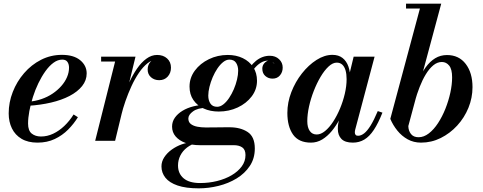

<svg xmlns="http://www.w3.org/2000/svg" viewBox="-20 -770 2640 1050"><path d="M185 10Q133 10 98 -10.8Q63 -31.5 45.2 -67.8Q27.5 -104 27.5 -150Q27.5 -210 49.8 -267Q72 -324 111.8 -370Q151.5 -416 204.5 -443Q257.5 -470 318.5 -470Q383 -470 418.5 -440.8Q454 -411.5 454 -368.5Q454 -330.5 429 -299.2Q404 -268 360.2 -245.2Q316.5 -222.5 258.8 -209Q201 -195.5 135 -191.5V-213.5Q172.5 -216.5 206.2 -228Q240 -239.5 267.5 -258Q295 -276.5 315.2 -299.5Q335.5 -322.5 346.5 -348.2Q357.5 -374 357.5 -400Q357.5 -418.5 349 -431.2Q340.5 -444 320.5 -444Q296 -444 272.8 -427Q249.5 -410 228.5 -380.8Q207.5 -351.5 190 -315.2Q172.5 -279 160 -239.5Q147.5 -200 140.5 -162.5Q133.5 -125 133.5 -94Q133.5 -55.5 153.5 -39.5Q173.5 -23.5 204 -23.5Q238.5 -23.5 270.8 -38.8Q303 -54 331.5 -81Q360 -108 382.5 -144L406 -129Q384 -93 352.5 -61.2Q321 -29.5 279.5 -9.8Q238 10 185 10Z M500.5 0 609.5 -433.5H533V-460H721L609.5 0ZM628 -141Q637.5 -183.5 652 -229.2Q666.5 -275 686 -317.5Q705.5 -360 729.2 -394.5Q753 -429 780.8 -449.2Q808.5 -469.5 839 -469.5Q873 -469.5 894 -450.2Q915 -431 915 -400Q915 -371 897.2 -351.2Q879.5 -331.5 850.5 -331.5Q824 -331.5 805.8 -347.5Q787.5 -363.5 787.5 -390Q787.5 -417 805.2 -434.5Q823 -452 852 -452Q879.5 -452 896.8 -438.8Q914 -425.5 914 -400H887.5Q887.5 -420 874.8 -432Q862 -444 839 -444Q812 -444 787 -424.2Q762 -404.5 739.8 -371.8Q717.5 -339 699 -298.8Q680.5 -258.5 666.2 -217.5Q652 -176.5 643.5 -141Z M1067 260Q996.5 260 951.2 244.5Q906 229 884.5 201.8Q863 174.5 863 140Q863 113 878.8 89.2Q894.5 65.5 920 47.5Q945.5 29.5 974.5 19.2Q1003.5 9 1030 9H1061Q1027.5 18 1003.2 36.5Q979 55 966.2 80.5Q953.5 106 953.5 135Q953.5 179 984 205Q1014.5 231 1074.5 231Q1122.5 231 1167 220Q1211.5 209 1246.5 188.5Q1281.5 168 1302 140Q1322.5 112 1322.5 78Q1322.5 48.5 1305 36.2Q1287.5 24 1258.5 24Q1249 24 1229.8 24Q1210.5 24 1186.5 24Q1162.5 24 1139 24Q1115.5 24 1097.8 24Q1080 24 1073.5 24Q1028.5 24 994.2 11.5Q960 -1 940.5 -23.8Q921 -46.5 921 -77.5Q921 -104.5 936.2 -126.2Q951.5 -148 977.8 -164Q1004 -180 1038 -188.5Q1072 -197 1109.5 -197L1108 -180Q1062 -180 1036 -161.2Q1010 -142.5 1010 -122Q1010 -102 1024 -91.5Q1038 -81 1059.5 -77Q1081 -73 1104 -73Q1121.5 -73 1146.8 -73.2Q1172 -73.5 1196.5 -73.8Q1221 -74 1235 -74Q1295 -74 1334.2 -48.2Q1373.5 -22.5 1373.5 42Q1373.5 96.5 1346.2 137.5Q1319 178.5 1274.2 205.8Q1229.5 233 1175.2 246.5Q1121 260 1067 260ZM1176 -160Q1130 -160 1094 -176.5Q1058 -193 1037.2 -223.5Q1016.5 -254 1016.5 -296.5Q1016.5 -344.5 1045.5 -383.8Q1074.5 -423 1122.2 -446.2Q1170 -469.5 1226 -469.5Q1271.5 -469.5 1307.8 -452Q1344 -434.5 1364.8 -402.8Q1385.5 -371 1385.5 -328.5Q1385.5 -281 1356.5 -242.8Q1327.5 -204.5 1279.8 -182.2Q1232 -160 1176 -160ZM1167.5 -186Q1184.5 -186 1201.2 -199Q1218 -212 1232.8 -234Q1247.5 -256 1258.8 -282.2Q1270 -308.5 1276.2 -335Q1282.5 -361.5 1282.5 -383.5Q1282.5 -409 1271 -426.5Q1259.5 -444 1234.5 -444Q1217.5 -444 1200.8 -430.8Q1184 -417.5 1169.2 -395.8Q1154.5 -374 1143.2 -347.8Q1132 -321.5 1125.5 -295Q1119 -268.5 1119 -247Q1119 -221 1130.8 -203.5Q1142.5 -186 1167.5 -186ZM1455.5 -465Q1486.5 -465 1506.2 -446.2Q1526 -427.5 1526 -400.5Q1526 -375.5 1511 -357.8Q1496 -340 1470.5 -340Q1447.5 -340 1431 -354.5Q1414.5 -369 1414.5 -394.5Q1414.5 -411.5 1425.2 -424Q1436 -436.5 1452.5 -440.5Q1460.5 -438 1467.8 -432.8Q1475 -427.5 1481 -419.5Q1476.5 -428.5 1466.5 -433.5Q1456.5 -438.5 1445.5 -438.5Q1424.5 -438.5 1405 -426.2Q1385.5 -414 1368.5 -392.5Q1351.5 -371 1338.5 -344L1319.5 -354.5Q1346 -410 1380.2 -437.5Q1414.5 -465 1455.5 -465Z M1680.5 10Q1613.5 10 1582.5 -34.2Q1551.5 -78.5 1551.5 -152.5Q1551.5 -210 1573.2 -266.2Q1595 -322.5 1631.2 -368.5Q1667.5 -414.5 1711 -442.2Q1754.5 -470 1798 -470Q1831.5 -470 1853.2 -453Q1875 -436 1885.5 -405.8Q1896 -375.5 1896 -335.5Q1896 -306.5 1889.2 -269.8Q1882.5 -233 1869.5 -194.2Q1856.5 -155.5 1837.5 -119Q1818.5 -82.5 1794.5 -53.5Q1770.5 -24.5 1742 -7.2Q1713.5 10 1680.5 10ZM1712 -34.5Q1734.5 -34.5 1757.8 -53.5Q1781 -72.5 1802 -104.8Q1823 -137 1839.5 -176.5Q1856 -216 1865.8 -257.8Q1875.5 -299.5 1875.5 -337Q1875.5 -365.5 1869.5 -385.8Q1863.5 -406 1851.5 -416.8Q1839.5 -427.5 1821.5 -427.5Q1799.5 -427.5 1776.8 -406.2Q1754 -385 1733.2 -350Q1712.5 -315 1696 -272.8Q1679.5 -230.5 1670 -187.5Q1660.5 -144.5 1660.5 -107.5Q1660.5 -73 1674 -53.8Q1687.5 -34.5 1712 -34.5ZM1909.5 10Q1867 10 1847.2 -10.2Q1827.5 -30.5 1827.5 -65Q1827.5 -73.5 1828 -80.5Q1828.5 -87.5 1829.5 -92.5L1845.5 -175L1872 -255L1887 -348.5L1914 -460H2028.5L1922.5 -61Q1920.5 -53.5 1920.5 -45.5Q1920.5 -38 1924.5 -32.8Q1928.5 -27.5 1938 -27.5Q1954.5 -27.5 1971.5 -40.8Q1988.5 -54 2006.8 -83.5Q2025 -113 2046 -162.5L2071.5 -154Q2048.5 -96 2024.5 -59.8Q2000.5 -23.5 1972.5 -6.8Q1944.5 10 1909.5 10Z M2282.5 10Q2242 10 2209.5 -8Q2177 -26 2153 -55.8Q2129 -85.5 2114.5 -120L2276.5 -723.5H2200.5V-750H2393L2213 -80.5Q2213.5 -55 2227.5 -37.2Q2241.5 -19.5 2269 -19.5Q2298 -19.5 2325.2 -40.5Q2352.5 -61.5 2375.5 -96.8Q2398.5 -132 2415.8 -175.2Q2433 -218.5 2442.8 -263.2Q2452.5 -308 2452.5 -347Q2452.5 -391.5 2436.5 -411.2Q2420.5 -431 2396.5 -431Q2371.5 -431 2349.5 -412.8Q2327.5 -394.5 2308.8 -363.8Q2290 -333 2275 -294.5Q2260 -256 2248.5 -215H2225Q2243.5 -273.5 2263.5 -320.5Q2283.5 -367.5 2307.2 -400.8Q2331 -434 2360 -451.5Q2389 -469 2424.5 -469Q2489.5 -469 2526.8 -420.5Q2564 -372 2564 -293.5Q2564 -235 2541.8 -180.5Q2519.5 -126 2480.2 -83.2Q2441 -40.5 2390.2 -15.2Q2339.5 10 2282.5 10Z"/></svg>

Font: Bodoni Moda 9pt SemiBold
Style: Italic
Weight: 600
Italic angle: -13°
Designer: Owen Earl
Foundry: indestructible type
Version: Version 2.004